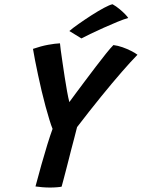

<svg xmlns="http://www.w3.org/2000/svg" viewBox="-20 -860 652 882"><path d="M221.5 -268Q215 -283.5 206.8 -310.5Q198.5 -337.5 189.2 -371.5Q180 -405.5 171.2 -442.5Q162.5 -479.5 154.8 -515.8Q147 -552 141 -583Q135 -614 131.5 -635.5Q169.5 -648.5 201 -654.2Q232.5 -660 255.5 -661Q256 -652.5 259.2 -628.8Q262.5 -605 267.2 -572.8Q272 -540.5 277.2 -506Q282.5 -471.5 288 -441Q293.5 -410.5 298.5 -391Q307.5 -403.5 326.8 -429.5Q346 -455.5 370.5 -488Q395 -520.5 420 -553.5Q445 -586.5 466.5 -613.2Q488 -640 501 -653Q521.5 -650.5 542.8 -643Q564 -635.5 582.2 -626.2Q600.5 -617 611.5 -608.5Q582 -578.5 539.8 -530Q497.5 -481.5 445.2 -417.2Q393 -353 334 -276Q329 -255 321.2 -225.8Q313.5 -196.5 306.2 -168.8Q299 -141 294.5 -122.5Q289 -100.5 282.2 -74.8Q275.5 -49 270.2 -29Q265 -9 263 -2.5Q257 -1 242 0.2Q227 1.5 210 1.5Q192 1.5 174 0Q156 -1.5 143 -3.5Q156 -52.5 170 -102.5Q184 -152.5 197.5 -196Q211 -239.5 221.5 -268ZM497 -840.5Q514 -831 529.2 -818.2Q544.5 -805.5 555 -794.5Q565.5 -783.5 569 -777.5Q549.5 -772 519 -759.5Q488.5 -747 455.2 -732Q422 -717 394.5 -703.8Q367 -690.5 354 -683.5L298.5 -717.5Q314 -731 341.8 -750.5Q369.5 -770 400.2 -789.8Q431 -809.5 457.5 -823.8Q484 -838 497 -840.5Z"/></svg>

Font: Grandstander Thin Medium
Style: Italic
Weight: 500
Italic angle: -15°
Version: Version 1.200